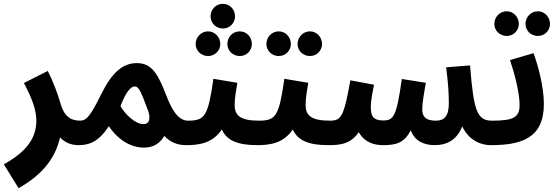

<svg xmlns="http://www.w3.org/2000/svg" viewBox="-61 -754 2919 1004"><path d="M36 230C165 158 230 68 253 -36C276 -10 310 5 349 5C395 5 420 -21 420 -61C420 -95 399 -123 359 -123C309 -123 274 -145 255 -214C242 -260 219 -323 189 -383L64 -320C103 -246 129 -183 129 -123C129 -33 79 39 -41 105Z M348 5C405 5 454 -11 508 -94C571 -2 646 18 690 18C744 18 777 -7 798 -43C829 -11 865 5 913 5C958 5 984 -23 984 -61C984 -95 963 -123 922 -123C863 -123 830 -200 807 -259C766 -363 735 -424 655 -424C581 -424 525 -376 468 -261C412 -148 392 -123 357 -123ZM569 -199C588 -249 615 -302 644 -302C665 -302 677 -274 716 -168C726 -130 719 -105 689 -105C647 -105 594 -155 569 -199Z M1105 -605C1140 -605 1168 -633 1168 -669C1168 -705 1140 -734 1105 -734C1068 -734 1040 -705 1040 -669C1040 -633 1068 -605 1105 -605ZM1027 -461C1062 -461 1091 -489 1091 -524C1091 -560 1062 -590 1027 -590C991 -590 962 -560 962 -524C962 -489 991 -461 1027 -461ZM1193 -461C1228 -461 1256 -489 1256 -524C1256 -561 1228 -590 1193 -590C1156 -590 1128 -561 1128 -524C1128 -489 1156 -461 1193 -461ZM912 5C979 5 1050 -4 1099 -77C1124 -21 1179 5 1284 5C1330 5 1355 -21 1355 -61C1355 -95 1335 -123 1294 -123C1192 -123 1166 -152 1166 -206C1166 -243 1175 -289 1180 -321L1055 -342C1027 -147 1011 -123 922 -123Z M1560 -461C1595 -461 1623 -489 1623 -524C1623 -560 1595 -590 1560 -590C1523 -590 1495 -560 1495 -524C1495 -489 1523 -461 1560 -461ZM1397 -461C1432 -461 1460 -489 1460 -524C1460 -560 1432 -590 1397 -590C1360 -590 1332 -560 1332 -524C1332 -489 1360 -461 1397 -461ZM1283 5C1350 5 1421 -4 1470 -77C1495 -21 1550 5 1655 5C1701 5 1726 -21 1726 -61C1726 -95 1706 -123 1665 -123C1563 -123 1537 -152 1537 -206C1537 -243 1546 -289 1551 -321L1426 -342C1398 -147 1382 -123 1293 -123Z M1654 5C1722 5 1772 -1 1815 -63C1847 -6 1900 5 1943 5C2012 5 2054 -8 2087 -73C2106 -17 2157 5 2211 5C2278 5 2329 -24 2356 -93C2394 -14 2461 5 2504 5C2550 5 2575 -21 2575 -61C2575 -95 2554 -123 2513 -123C2435 -123 2416 -169 2397 -412L2272 -402C2283 -318 2286 -260 2286 -214C2286 -147 2263 -123 2218 -123C2164 -123 2147 -145 2147 -183C2147 -214 2157 -273 2166 -321L2040 -341C2013 -141 1995 -124 1943 -124C1889 -124 1878 -149 1878 -195C1878 -230 1889 -282 1895 -311L1771 -334C1737 -142 1723 -123 1664 -123Z M2752 -566C2787 -566 2815 -594 2815 -629C2815 -665 2787 -695 2752 -695C2715 -695 2687 -665 2687 -629C2687 -594 2715 -566 2752 -566ZM2589 -566C2624 -566 2652 -594 2652 -629C2652 -665 2624 -695 2589 -695C2552 -695 2524 -665 2524 -629C2524 -594 2552 -566 2589 -566ZM2503 5C2661 5 2783 -28 2783 -210C2783 -299 2754 -407 2729 -476L2606 -440C2630 -368 2656 -269 2656 -205C2656 -140 2624 -123 2513 -123Z"/></svg>

Font: Noto Sans Arabic UI XCn
Style: Bold
Weight: 700
Width: 2
Designer: Monotype Design Team, Nadine Chahine and Nizar Qandah
Foundry: Monotype Imaging Inc.
Version: Version 2.010